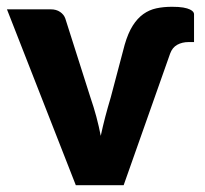

<svg xmlns="http://www.w3.org/2000/svg" viewBox="-24 -546 604 566"><path d="M343.5 -414Q353.5 -448.5 367.2 -470.2Q381 -492 398.5 -504.5Q416 -517 437 -521.5Q458 -526 483 -526Q503.5 -526 516.2 -523.8Q529 -521.5 536 -518Q543 -514.5 545.5 -511Q548 -507.5 548 -504.5V-422H532Q513 -422 498.5 -414Q484 -406 477.5 -388L340.5 0H199.5L-3.5 -518.5H125.5Q142 -518.5 153.2 -510.8Q164.5 -503 168.5 -491.5L242.5 -259Q252.5 -230 260 -202Q267.5 -174 273 -145.5Q279 -173.5 286.2 -201.2Q293.5 -229 302.5 -259Z"/></svg>

Font: Lato 2
Style: Regular
Weight: 900
Designer: Lukasz Dziedzic with Adam Twardoch and Botio Nikoltchev
Foundry: tyPoland Lukasz Dziedzic
Version: Version 2.015; 2015-08-06; http://www.latofonts.com/